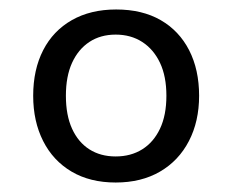

<svg xmlns="http://www.w3.org/2000/svg" viewBox="-20 -732 490 405"><path d="M224 -347Q170 -347 131 -370Q92 -393 71 -434.5Q50 -476 50 -530Q50 -585 71 -626Q92 -667 131.5 -689.5Q171 -712 225 -712Q280 -712 319 -689.5Q358 -667 379 -626Q400 -585 400 -530Q400 -476 378.5 -434.5Q357 -393 317.5 -370Q278 -347 224 -347ZM224 -402Q256 -402 280 -417Q304 -432 317.5 -460.5Q331 -489 331 -530Q331 -571 317.5 -599.5Q304 -628 280 -643.5Q256 -659 224 -659Q192 -659 168.5 -643.5Q145 -628 132 -599.5Q119 -571 119 -530Q119 -489 132 -460.5Q145 -432 168.5 -417Q192 -402 224 -402Z"/></svg>

Font: DM Sans 10pt
Style: Regular
Weight: 400
Version: Version 4.004;gftools[0.9.30]